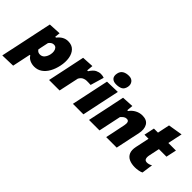

<svg xmlns="http://www.w3.org/2000/svg" viewBox="-60 -1483 2415 2415"><g transform="rotate(45 1148.0 -275.0)"><path d="M-47 197.5Q-36 144.5 -24.8 92.2Q-13.5 40 0 -22.5L51 -264.5Q62.5 -321 75 -379.5Q87.5 -438 101 -500.5L265.5 -509L258 -438.5H272.5Q332 -515.5 413.5 -515.5Q480.5 -515.5 518.5 -475.8Q556.5 -436 567 -370.8Q577.5 -305.5 561.5 -230Q546.5 -159 515.8 -103.8Q485 -48.5 439.8 -17Q394.5 14.5 336 14.5Q294.5 14.5 257.5 -2.2Q220.5 -19 202 -51.5H192L183.5 -12Q172 42.5 162 91Q152 139.5 140.5 192ZM279.5 -144.5Q317 -144.5 340.5 -173Q364 -201.5 373 -243.5Q379 -272 375 -298.5Q371 -325 356.5 -341.8Q342 -358.5 316 -358.5Q296.5 -358.5 279.5 -347.8Q262.5 -337 249.5 -318L220 -178.5Q238.5 -144.5 279.5 -144.5Z M587.5 0Q598.5 -52.5 609 -101.8Q619.5 -151 633 -214.5L643.5 -264.5Q655 -321 667.5 -379.5Q680 -438 693 -500.5L849 -509L841 -424.5H856Q893 -482 928 -498.8Q963 -515.5 995.5 -515.5Q1027.5 -515.5 1054 -505L1001 -325.5Q981 -327 964.5 -327.2Q948 -327.5 927.5 -327.5Q905.5 -327.5 878.8 -315.8Q852 -304 831.5 -268L817.5 -203.5Q806 -149 795.8 -101.2Q785.5 -53.5 774 0Z M1011.5 0Q1022.5 -52.5 1033.2 -102.2Q1044 -152 1057 -214.5L1067.5 -264.5Q1078.5 -317 1087 -357.2Q1095.5 -397.5 1102.8 -431.5Q1110 -465.5 1117.5 -500.5L1305.5 -505.5Q1298 -469.5 1290.5 -434.5Q1283 -399.5 1274.2 -358.8Q1265.5 -318 1254 -264.5L1243.5 -214.5Q1230.5 -152.5 1220 -102.5Q1209.5 -52.5 1198.5 0ZM1222.5 -556.5Q1173 -556.5 1148.8 -583.5Q1124.5 -610.5 1135 -662Q1144.5 -707.5 1178.2 -727.8Q1212 -748 1262 -748Q1311 -748 1334.5 -716.2Q1358 -684.5 1349.5 -641.5Q1339 -590.5 1305.8 -573.5Q1272.5 -556.5 1222.5 -556.5Z M1298 0Q1309 -52.5 1319.5 -102.5Q1330 -152.5 1343.5 -214.5L1354 -264.5Q1365.5 -320.5 1378 -379.2Q1390.5 -438 1403.5 -500.5L1559.5 -509L1552 -426.5H1566.5Q1595.5 -468 1640.2 -491.8Q1685 -515.5 1734.5 -515.5Q1814.5 -515.5 1845.8 -462.5Q1877 -409.5 1859 -323Q1854.5 -301.5 1848.2 -272.5Q1842 -243.5 1835.5 -214.5Q1822.5 -152 1812 -102.2Q1801.5 -52.5 1790.5 0H1603.5Q1615 -52.5 1625 -101Q1635 -149.5 1646 -204L1659 -265.5Q1666.5 -300.5 1659.8 -323.5Q1653 -346.5 1624 -346.5Q1601.5 -346.5 1583.5 -333.8Q1565.5 -321 1548 -301L1527.5 -204Q1516 -149.5 1505.8 -101Q1495.5 -52.5 1484.5 0Z M2128 14.5Q2066 14.5 2022.5 -5.5Q1979 -25.5 1960.5 -68Q1942 -110.5 1956 -177.5Q1964.5 -217.5 1973.2 -258.5Q1982 -299.5 1995 -362H1922.5L1952 -500.5H2024.5Q2033.5 -545 2041.8 -583.8Q2050 -622.5 2058.5 -663L2250 -694.5Q2239 -644.5 2229.5 -599.2Q2220 -554 2208.5 -500.5H2343.5L2313.5 -362H2179.5L2150 -222.5Q2141.5 -181.5 2151 -158.5Q2160.5 -135.5 2192 -135.5Q2206.5 -135.5 2224.5 -140Q2242.5 -144.5 2262 -157.5L2241.5 -8.5Q2224.5 2 2190 8.2Q2155.5 14.5 2128 14.5Z"/></g></svg>

Font: Commissioner ExtraBold
Style: Italic
Weight: 800
Italic angle: -12°
Designer: Kostas Bartsokas
Foundry: Kostas Bartsokas
Version: Version 1.000; ttfautohint (v1.8.3)